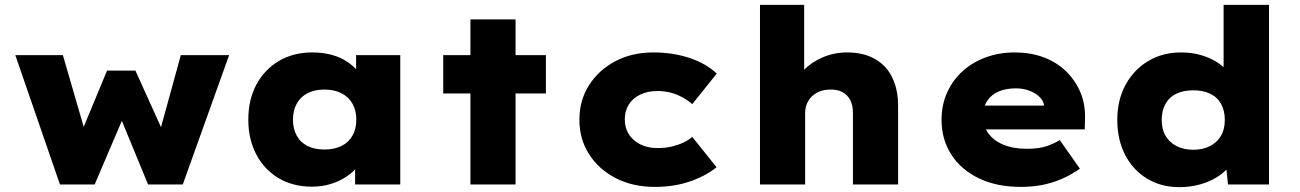

<svg xmlns="http://www.w3.org/2000/svg" viewBox="-20 -760 5354 791"><path d="M227 0 43 -533H239L334 -206L313 -209L421 -469H538L656 -208L635 -206L725 -533H924L733 0H590L466 -301L499 -302L370 0Z M1265 9Q1187 9 1128 -26Q1069 -61 1036 -123.5Q1003 -186 1003 -267Q1003 -349 1036 -411Q1069 -473 1128.5 -508.5Q1188 -544 1267 -544Q1311 -544 1348.5 -533.5Q1386 -523 1413.5 -503.5Q1441 -484 1459.5 -461.5Q1478 -439 1487 -414L1447 -412V-533H1629V0H1443V-138L1482 -130Q1475 -103 1456.5 -78Q1438 -53 1409 -33.5Q1380 -14 1344 -2.5Q1308 9 1265 9ZM1317 -144Q1357 -144 1386.5 -158.5Q1416 -173 1432 -201Q1448 -229 1448 -267Q1448 -305 1432 -333Q1416 -361 1386.5 -376Q1357 -391 1317 -391Q1276 -391 1247 -376Q1218 -361 1202.5 -333Q1187 -305 1187 -267Q1187 -229 1202.5 -201Q1218 -173 1247 -158.5Q1276 -144 1317 -144Z M1918 0V-680H2104V0ZM1806 -375V-533H2229V-375Z M2678 10Q2587 10 2517 -26Q2447 -62 2407 -124.5Q2367 -187 2367 -267Q2367 -347 2407 -409.5Q2447 -472 2515.5 -508Q2584 -544 2672 -544Q2752 -544 2820 -521.5Q2888 -499 2933 -457L2832 -331Q2815 -346 2792.5 -358.5Q2770 -371 2744.5 -378Q2719 -385 2689 -385Q2648 -385 2617 -370Q2586 -355 2570 -328.5Q2554 -302 2554 -268Q2554 -234 2570 -208Q2586 -182 2616.5 -166Q2647 -150 2688 -150Q2722 -150 2748.5 -156.5Q2775 -163 2796 -173Q2817 -183 2832 -196L2932 -71Q2886 -34 2821 -12Q2756 10 2678 10Z M3111 0V-740H3293V-409L3248 -394Q3258 -436 3290.5 -470Q3323 -504 3370 -524Q3417 -544 3470 -544Q3538 -544 3585.5 -516.5Q3633 -489 3656.5 -439.5Q3680 -390 3680 -324V0H3494V-293Q3494 -326 3483 -347.5Q3472 -369 3450.5 -380.5Q3429 -392 3400 -391Q3378 -391 3359 -384Q3340 -377 3326 -364Q3312 -351 3304.5 -333Q3297 -315 3297 -294V0H3204Q3165 0 3142 0Q3119 0 3111 0Z M4186 10Q4086 10 4012.5 -25.5Q3939 -61 3899 -123.5Q3859 -186 3859 -266Q3859 -328 3882 -379Q3905 -430 3946 -467Q3987 -504 4042 -524Q4097 -544 4161 -544Q4225 -544 4278 -524.5Q4331 -505 4370 -468Q4409 -431 4430.5 -381Q4452 -331 4450 -270L4449 -227H3973L3950 -325H4300L4282 -301V-320Q4281 -342 4264.5 -359Q4248 -376 4222 -386Q4196 -396 4165 -396Q4125 -396 4095 -383.5Q4065 -371 4047.5 -345Q4030 -319 4030 -281Q4030 -241 4051.5 -211Q4073 -181 4113.5 -164Q4154 -147 4211 -147Q4259 -147 4290.5 -157.5Q4322 -168 4346 -183L4429 -65Q4392 -39 4352 -22Q4312 -5 4271 2.5Q4230 10 4186 10Z M4839 11Q4763 11 4705 -24.5Q4647 -60 4615 -122.5Q4583 -185 4583 -266Q4583 -347 4616.5 -409.5Q4650 -472 4709.5 -508Q4769 -544 4846 -544Q4889 -544 4926 -533.5Q4963 -523 4992 -505Q5021 -487 5040 -463Q5059 -439 5064 -413L5021 -401V-740H5208V0H5039L5026 -127L5063 -117Q5059 -91 5039.5 -68.5Q5020 -46 4990 -28Q4960 -10 4921 0.5Q4882 11 4839 11ZM4896 -143Q4936 -143 4965.5 -158.5Q4995 -174 5010.5 -201Q5026 -228 5026 -266Q5026 -304 5010.5 -332Q4995 -360 4965.5 -374Q4936 -388 4896 -388Q4856 -388 4826.5 -374Q4797 -360 4781.5 -332Q4766 -304 4766 -266Q4766 -228 4781.5 -201Q4797 -174 4826.5 -158.5Q4856 -143 4896 -143Z"/></svg>

Font: Lexend Exa ExtraBold
Style: Regular
Weight: 800
Designer: Bonnie Shaver-Troup, Thomas Jockin
Foundry: Lexend
Version: Version 1.007